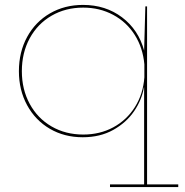

<svg xmlns="http://www.w3.org/2000/svg" viewBox="-20 -552 753 782"><path d="M706 199V210H428V199H567V-196H566Q558 -146 526.5 -99.5Q495 -53 441.5 -23Q388 7 317 7Q242 7 183 -27.5Q124 -62 90.5 -123.5Q57 -185 57 -262Q57 -340 90.5 -401.5Q124 -463 183.5 -497.5Q243 -532 318 -532Q410 -532 477 -481.5Q544 -431 567 -346L572 -526H579V199ZM568 -237V-290Q562 -357 529 -409.5Q496 -462 441 -491.5Q386 -521 319 -521Q247 -521 190 -488Q133 -455 101 -396Q69 -337 69 -262Q69 -188 101 -129Q133 -70 190 -37Q247 -4 319 -4Q387 -4 441.5 -33.5Q496 -63 529.5 -116Q563 -169 568 -237Z"/></svg>

Font: Hepta Slab Thin
Style: Regular
Weight: 250
Designer: Michael LaGattuta
Foundry: Michael LaGattuta
Version: Version 1.100; ttfautohint (v1.8) -l 8 -r 50 -G 200 -x 14 -D